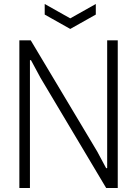

<svg xmlns="http://www.w3.org/2000/svg" viewBox="-20 -942 687 962"><path d="M204 -922 332 -850 460 -922V-869L332 -797L204 -869ZM77 -740H134L467 -183L512 -99L517 -100V-740H570V0H512L183 -552L135 -641L130 -640V0H77Z"/></svg>

Font: Encode Sans Compressed
Style: Light
Weight: 300
Designer: Pablo Impallari, Andres Torresi
Foundry: Pablo Impallari, Andres Torresi
Version: Version 1.000; ttfautohint (v1.00) -l 8 -r 50 -G 200 -x 14 -